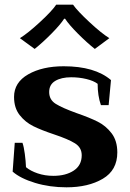

<svg xmlns="http://www.w3.org/2000/svg" viewBox="-20 -790 554 820"><path d="M65 -627Q99 -648 150.5 -695.5Q202 -743 220 -770H292Q310 -744 361.5 -696Q413 -648 447 -627L385 -581Q352 -607 313.5 -645.5Q275 -684 258 -710H254Q238 -685 200 -646.5Q162 -608 128 -581ZM34 -57 43 -180H76Q82 -163 86 -132.5Q90 -102 91 -76Q110 -60 141 -49.5Q172 -39 208 -39Q261 -39 295 -61.5Q329 -84 329 -127Q329 -160 300 -178Q271 -196 211 -216Q157 -234 122.5 -251Q88 -268 64 -298.5Q40 -329 40 -376Q40 -438 100.5 -472.5Q161 -507 252 -507Q385 -507 454 -448L444 -341H411Q397 -381 397 -432Q380 -445 349 -452.5Q318 -460 284 -460Q242 -460 216 -444.5Q190 -429 190 -397Q190 -364 218 -346.5Q246 -329 307 -307Q362 -288 397 -270.5Q432 -253 456.5 -221Q481 -189 481 -139Q481 -63 419 -26.5Q357 10 264 10Q192 10 129.5 -9Q67 -28 34 -57Z"/></svg>

Font: Trirong Bold
Style: Regular
Weight: 700
Designer: Katatrad Team
Foundry: CadsonDemak
Version: Version 1.000